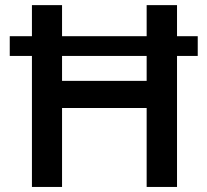

<svg xmlns="http://www.w3.org/2000/svg" viewBox="-20 -740 818 760"><path d="M106.4 -518.6H18.6V-596.7H106.4V-719.7H225.6V-596.7H560.5V-719.7H680.7V-596.7H762.7V-518.6H680.7V0H560.5V-312.5H225.6V0H106.4ZM560.5 -419.9V-518.6H225.6V-419.9Z"/></svg>

Font: Reddit Sans Vanilla SemiBold
Style: Regular
Weight: 600
Designer: Stephen Hutchings
Foundry: Reddit
Version: Version 1.013